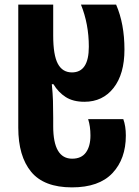

<svg xmlns="http://www.w3.org/2000/svg" viewBox="-20 -570 600 830"><path d="M291 240Q408 240 466 178.5Q524 117 524 16Q524 -25 513 -55H361Q371 -24 371 16Q371 62 351.5 89Q332 116 292 116Q210 116 210 -24V-60Q210 -102 209 -134Q208 -166 204 -206H211Q232 -171 264 -150.5Q296 -130 345 -130Q424 -130 471 -190Q518 -250 518 -356Q518 -467 482 -550H330Q364 -466 364 -368Q364 -257 291 -257Q250 -257 230 -294.5Q210 -332 210 -416V-550H59V-18Q59 105 114.5 172.5Q170 240 291 240Z"/></svg>

Font: Noto Sans Georgian Condensed Extra
Style: Regular
Weight: 800
Width: 3
Designer: Monotype Design Team
Foundry: Monotype Imaging Inc.
Version: Version 1.901